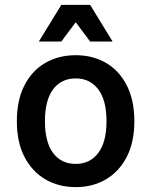

<svg xmlns="http://www.w3.org/2000/svg" viewBox="-20 -755 619 786"><path d="M49 -259Q49 -345 80 -405.5Q111 -466 165.5 -497.5Q220 -529 290 -529Q360 -529 414 -497.5Q468 -466 499 -405.5Q530 -345 530 -259Q530 -173 499 -113Q468 -53 414 -21Q360 11 290 11Q220 11 165.5 -21Q111 -53 80 -113Q49 -173 49 -259ZM164 -259Q164 -173 197.5 -128.5Q231 -84 290 -84Q348 -84 382 -128.5Q416 -173 416 -259Q416 -345 382 -389.5Q348 -434 290 -434Q231 -434 197.5 -389.5Q164 -345 164 -259ZM139 -585 231 -735H349L441 -585H349L290 -664L231 -585Z"/></svg>

Font: Radio Canada Medium
Style: Regular
Weight: 500
Designer: Charles Daoud, Etienne Aubert Bonn, Alexandre Saumier Demers, Jacques Le Bailly
Foundry: Radio-Canada
Version: Version 2.104; ttfautohint (v1.8.4.7-5d5b);gftools[0.9.28.de